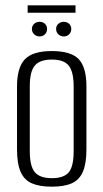

<svg xmlns="http://www.w3.org/2000/svg" viewBox="-20 -695 388 722"><path d="M175 7Q129 7 100 -5.5Q71 -18 57.5 -49Q44 -80 44 -133V-370Q44 -441 73.5 -472Q103 -503 175 -503Q247 -503 276 -472.5Q305 -442 305 -370V-133Q305 -81 292 -50Q279 -19 250.5 -6Q222 7 175 7ZM175 -25Q220 -25 238.5 -47Q257 -69 257 -127V-370Q257 -424 239 -447.5Q221 -471 175 -471Q130 -471 111 -448.5Q92 -426 92 -370V-127Q92 -70 111 -47.5Q130 -25 175 -25ZM129 -558Q117 -558 108.5 -566Q100 -574 100 -586Q100 -598 108.5 -605.5Q117 -613 129 -613Q141 -613 149 -605.5Q157 -598 157 -586Q157 -574 149 -566Q141 -558 129 -558ZM220 -558Q208 -558 199.5 -566Q191 -574 191 -586Q191 -598 199.5 -605.5Q208 -613 220 -613Q232 -613 240 -605.5Q248 -598 248 -586Q248 -574 240 -566Q232 -558 220 -558ZM84 -647V-675H264V-647Z"/></svg>

Font: Alumni Sans Light
Style: Regular
Weight: 300
Version: Version 1.018